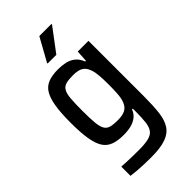

<svg xmlns="http://www.w3.org/2000/svg" viewBox="-280 -800 1078 1078"><g transform="rotate(-45 259.0 -261.0)"><path d="M235 202Q207 202 178.5 201Q150 200 125 198Q100 196 79 193V120Q97 121 118.5 122Q140 123 164 123.5Q188 124 215 124Q264 124 292 117Q320 110 333.5 92Q347 74 351 41Q355 8 355 -43V-65H349Q339 -39 319.5 -24Q300 -9 274 -2.5Q248 4 214 4Q167 4 135.5 -8Q104 -20 86 -49Q68 -78 60 -128.5Q52 -179 52 -255Q52 -334 60.5 -385Q69 -436 87 -465Q105 -494 136.5 -506Q168 -518 214 -518Q244 -518 271.5 -512Q299 -506 320 -489Q341 -472 353 -441H359L363 -510H448V-68Q448 4 442 55.5Q436 107 415 139.5Q394 172 351 187Q308 202 235 202ZM251 -78Q289 -78 310.5 -90Q332 -102 342 -129Q350 -150 352.5 -181Q355 -212 355 -256Q355 -296 352.5 -327.5Q350 -359 343 -378Q333 -409 311.5 -422Q290 -435 251 -435Q216 -435 195 -429.5Q174 -424 163 -406Q152 -388 149 -352Q146 -316 146 -256Q146 -195 149.5 -159.5Q153 -124 163.5 -106.5Q174 -89 195 -83.5Q216 -78 251 -78ZM196 -582V-587L272 -724H368V-719L265 -582Z"/></g></svg>

Font: Saira SemiCondensed Medium
Style: Regular
Weight: 500
Width: 4
Designer: Hector Gatti with collaboration of the Omnibus-Type team
Foundry: Omnibus-Type
Version: Version 1.101